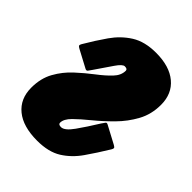

<svg xmlns="http://www.w3.org/2000/svg" viewBox="-168 -629 736 736"><g transform="rotate(45 200.0 -260.5)"><path d="M174.5 -91Q174.5 -81.5 189 -81.5Q208 -81.5 233.2 -117Q258.5 -152.5 287.5 -199.5Q294 -209.5 297.8 -214.2Q301.5 -219 308.5 -215L379 -177.5Q385.5 -174 388.5 -170.8Q391.5 -167.5 386 -158Q356.5 -109.5 328.2 -69Q300 -28.5 261.2 -4.2Q222.5 20 161 20Q84.5 20 43 -14Q1.5 -48 1.5 -108Q1.5 -159 22.8 -197Q44 -235 75.5 -264Q107 -293 138.2 -316.8Q169.5 -340.5 190.8 -362.8Q212 -385 212 -410Q212 -419.5 197.5 -419.5Q186 -419.5 167.2 -392Q148.5 -364.5 119 -321.5Q112.5 -312 108.8 -307.2Q105 -302.5 98 -306L27.5 -343.5Q21 -347 18 -350.2Q15 -353.5 20.5 -363Q47.5 -409 76 -449.8Q104.5 -490.5 144.5 -515.8Q184.5 -541 245.5 -541Q318.5 -541 359.2 -507Q400 -473 400 -413Q400 -361.5 377.2 -320Q354.5 -278.5 321 -244.8Q287.5 -211 253.8 -183.5Q220 -156 197.2 -133.5Q174.5 -111 174.5 -91Z"/></g></svg>

Font: Besley* Condensed Fatface
Style: Italic
Weight: 900
Width: 3
Italic angle: -13°
Designer: Owen Earl
Foundry: indestructible type*
Version: Version 3.000; ttfautohint (v1.8.3)